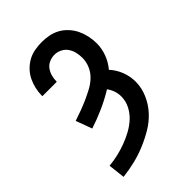

<svg xmlns="http://www.w3.org/2000/svg" viewBox="-221 -838 941 941"><g transform="rotate(-45 250.0 -367.5)"><path d="M65 8 55 -79Q86 -82 116.5 -89Q147 -96 176.5 -107Q206 -118 233.5 -133Q261 -148 284 -169Q307 -190 321.5 -218.5Q336 -247 336 -279Q336 -299 329.5 -318Q323 -337 311 -353Q267 -326 220 -305Q173 -284 124 -268L93 -352Q120 -361 146 -370.5Q172 -380 197.5 -391.5Q223 -403 247.5 -416Q272 -429 292 -448Q312 -467 323.5 -493Q335 -519 335 -547Q335 -567 330.5 -586Q326 -605 315 -621Q304 -637 286 -646Q268 -655 249 -655Q230 -655 212.5 -647.5Q195 -640 184 -625Q173 -610 168 -591.5Q163 -573 163 -554Q163 -554 163 -554Q163 -554 163 -553H63Q63 -554 63 -554.5Q63 -555 63 -555Q63 -580 68.5 -604.5Q74 -629 85 -651.5Q96 -674 113.5 -692Q131 -710 152.5 -722Q174 -734 199 -738.5Q224 -743 249 -743Q274 -743 299 -738Q324 -733 346 -720.5Q368 -708 385.5 -688.5Q403 -669 413.5 -646.5Q424 -624 429.5 -599Q435 -574 435 -548Q435 -512 422 -477Q409 -442 385 -414Q410 -387 423.5 -352Q437 -317 437 -280Q437 -238 419.5 -197.5Q402 -157 373 -125.5Q344 -94 307 -72Q270 -50 230.5 -33.5Q191 -17 149.5 -7Q108 3 65 8Z"/></g></svg>

Font: Iosevka Slab Semibold
Style: Regular
Weight: 600
Monospace: yes
Designer: Belleve Invis
Foundry: Belleve Invis
Version: Version 11.1.1; ttfautohint (v1.8.3)